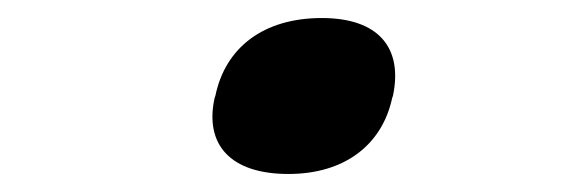

<svg xmlns="http://www.w3.org/2000/svg" viewBox="-20 -184 640 213"><path d="M219 -78 218 -75C207 -24 235 9 300 9C363 9 404 -24 415 -75L416 -78C427 -131 400 -164 337 -164C272 -164 230 -131 219 -78Z"/></svg>

Font: LT Wave Mono Black
Style: Italic
Weight: 900
Designer: Daniel Lyons
Version: Version 2.5 (Glyphs App)